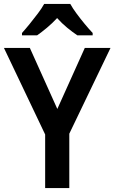

<svg xmlns="http://www.w3.org/2000/svg" viewBox="-20 -1009 583 978"><path d="M272 -454 412 -765H543L333 -328V-51H210V-324L0 -765H132ZM338 -989Q350 -967 370 -940Q390 -913 411.5 -887Q433 -861 452 -841V-829H374Q350 -845 322.5 -867.5Q295 -890 271 -917Q246 -890 219 -867.5Q192 -845 169 -829H92V-841Q110 -861 131.5 -887.5Q153 -914 173 -940.5Q193 -967 205 -989Z"/></svg>

Font: Noto Sans Tamil UI SemiCondensed SemiBold
Style: Regular
Weight: 600
Width: 4
Designer: Jelle Bosma - Monotype Design Team
Foundry: Monotype Imaging Inc.
Version: Version 2.004; ttfautohint (v1.8.4.7-5d5b)